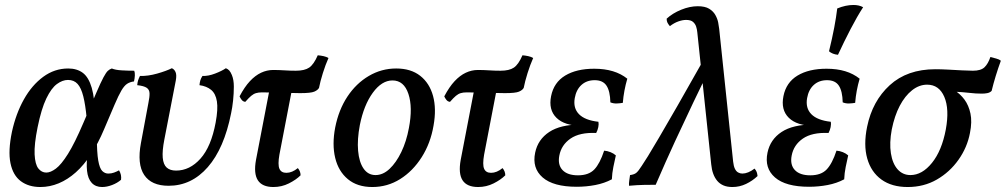

<svg xmlns="http://www.w3.org/2000/svg" viewBox="-20 -742 4039 771"><path d="M142 9Q95 9 63.5 -14.5Q32 -38 22 -87Q12 -136 28 -213Q44 -286 76 -343Q108 -400 153.5 -433.5Q199 -467 254 -467Q289 -467 312.5 -449.5Q336 -432 348.5 -389Q361 -346 362 -267L328 -268Q323 -321 314.5 -355Q306 -389 291.5 -405Q277 -421 253 -421Q231 -421 208.5 -404.5Q186 -388 166 -346.5Q146 -305 131 -231Q117 -162 119 -122Q121 -82 134 -65.5Q147 -49 166 -49Q183 -49 204.5 -65Q226 -81 253 -124Q280 -167 315 -249Q348 -326 366.5 -369Q385 -412 395.5 -431.5Q406 -451 413 -457.5Q420 -464 429 -467Q443 -461 468.5 -459.5Q494 -458 519 -458Q522 -451 521.5 -439Q521 -427 518 -415Q502 -413 490.5 -405.5Q479 -398 467.5 -378.5Q456 -359 440 -321.5Q424 -284 398 -223Q374 -166 345.5 -122.5Q317 -79 284.5 -50Q252 -21 216 -6Q180 9 142 9ZM390 9Q364 9 348.5 -7.5Q333 -24 329.5 -56Q326 -88 333 -134L369 -191Q369 -129 374.5 -97.5Q380 -66 390.5 -55.5Q401 -45 415 -45Q427 -45 438 -49Q449 -53 458 -58Q469 -40 466 -20Q451 -7 430 1Q409 9 390 9Z M657 4Q588 4 559 -39.5Q530 -83 546 -168L576 -329Q581 -353 580.5 -367.5Q580 -382 569 -389.5Q558 -397 531 -400Q532 -411 534.5 -419Q537 -427 542 -437Q574 -436 611 -446.5Q648 -457 670 -468Q680 -464 685 -452.5Q690 -441 686 -419L640 -182Q631 -136 633.5 -108.5Q636 -81 649.5 -69Q663 -57 687 -57Q742 -57 785 -105Q828 -153 846 -250Q856 -304 851 -335Q846 -366 828 -381Q810 -396 781 -400Q782 -411 784.5 -419.5Q787 -428 793 -437Q816 -436 843.5 -446.5Q871 -457 887 -468Q895 -465 900.5 -459Q906 -453 911 -441Q919 -422 919 -394.5Q919 -367 916 -338.5Q913 -310 908 -287Q880 -146 814.5 -71Q749 4 657 4Z M965 -333Q956 -334 950.5 -341Q945 -348 942 -355Q962 -393 983.5 -416Q1005 -439 1028.5 -450Q1052 -461 1077 -461Q1100 -461 1122.5 -459.5Q1145 -458 1168 -458Q1203 -458 1221.5 -470.5Q1240 -483 1256 -520Q1268 -519 1279.5 -516.5Q1291 -514 1299 -509Q1287 -482 1276.5 -448.5Q1266 -415 1261 -389Q1256 -380 1242 -374Q1228 -368 1185 -368Q1160 -368 1132.5 -369Q1105 -370 1079 -370.5Q1053 -371 1031 -371Q1018 -371 1008 -368Q998 -365 988.5 -357Q979 -349 965 -333ZM1078 9Q1033 9 1015.5 -18Q998 -45 1008 -100L1064 -391H1154L1102 -121Q1095 -81 1102 -64.5Q1109 -48 1130 -48Q1153 -48 1176 -67Q1187 -54 1187 -38Q1169 -20 1140 -5.5Q1111 9 1078 9Z M1475 9Q1415 9 1377 -22.5Q1339 -54 1326 -108Q1313 -162 1326 -230Q1340 -301 1375 -354Q1410 -407 1461 -437Q1512 -467 1571 -467Q1630 -467 1667.5 -437.5Q1705 -408 1719 -356.5Q1733 -305 1721 -238Q1709 -167 1673.5 -111Q1638 -55 1587 -23Q1536 9 1475 9ZM1488 -39Q1518 -39 1544.5 -64Q1571 -89 1591.5 -131.5Q1612 -174 1622 -228Q1638 -311 1620 -365Q1602 -419 1556 -419Q1513 -419 1477 -369.5Q1441 -320 1425 -240Q1414 -182 1418 -136.5Q1422 -91 1440 -65Q1458 -39 1488 -39Z M1787 -333Q1778 -334 1772.5 -341Q1767 -348 1764 -355Q1784 -393 1805.5 -416Q1827 -439 1850.5 -450Q1874 -461 1899 -461Q1922 -461 1944.5 -459.5Q1967 -458 1990 -458Q2025 -458 2043.5 -470.5Q2062 -483 2078 -520Q2090 -519 2101.5 -516.5Q2113 -514 2121 -509Q2109 -482 2098.5 -448.5Q2088 -415 2083 -389Q2078 -380 2064 -374Q2050 -368 2007 -368Q1982 -368 1954.5 -369Q1927 -370 1901 -370.5Q1875 -371 1853 -371Q1840 -371 1830 -368Q1820 -365 1810.5 -357Q1801 -349 1787 -333ZM1900 9Q1855 9 1837.5 -18Q1820 -45 1830 -100L1886 -391H1976L1924 -121Q1917 -81 1924 -64.5Q1931 -48 1952 -48Q1975 -48 1998 -67Q2009 -54 2009 -38Q1991 -20 1962 -5.5Q1933 9 1900 9Z M2296 8Q2202 8 2159 -29.5Q2116 -67 2129 -129Q2140 -182 2185.5 -212Q2231 -242 2312 -242L2315 -237Q2247 -237 2214.5 -269Q2182 -301 2193 -356Q2204 -411 2249.5 -438.5Q2295 -466 2366 -466Q2408 -466 2441 -456Q2474 -446 2499 -426Q2492 -402 2487.5 -378Q2483 -354 2481 -329Q2470 -327 2456.5 -326.5Q2443 -326 2431 -331Q2430 -376 2415.5 -398Q2401 -420 2368 -420Q2336 -420 2315 -401Q2294 -382 2288 -348Q2281 -308 2305 -283.5Q2329 -259 2383 -253Q2385 -244 2382.5 -231.5Q2380 -219 2374 -208Q2308 -211 2271 -185.5Q2234 -160 2226 -117Q2219 -80 2239 -59Q2259 -38 2301 -38Q2344 -38 2366.5 -61.5Q2389 -85 2406 -137Q2419 -136 2431.5 -131Q2444 -126 2453 -118Q2448 -96 2443 -71.5Q2438 -47 2437 -22Q2407 -6 2370.5 1Q2334 8 2296 8Z M2921 9Q2900 9 2885 2.5Q2870 -4 2860 -16Q2850 -28 2844 -44.5Q2838 -61 2836 -82L2780 -613Q2779 -624 2775.5 -635Q2772 -646 2763 -654Q2754 -662 2735 -662Q2721 -662 2704 -656Q2687 -650 2670 -637Q2664 -644 2660.5 -650.5Q2657 -657 2657 -667Q2681 -689 2715.5 -703Q2750 -717 2782 -717Q2811 -717 2827.5 -707Q2844 -697 2852.5 -682Q2861 -667 2864 -651.5Q2867 -636 2868 -626L2924 -93Q2926 -75 2931 -64.5Q2936 -54 2944 -49.5Q2952 -45 2961 -45Q2972 -45 2984.5 -50Q2997 -55 3010 -65Q3016 -58 3018.5 -51.5Q3021 -45 3022 -35Q3002 -16 2976 -3.5Q2950 9 2921 9ZM2506 4Q2505 -5 2507 -18Q2509 -31 2510 -39Q2526 -41 2534.5 -47.5Q2543 -54 2557 -76Q2566 -89 2582 -115Q2598 -141 2626.5 -189.5Q2655 -238 2701 -318Q2747 -398 2815 -519L2846 -500Q2802 -410 2764.5 -331.5Q2727 -253 2690.5 -174Q2654 -95 2613 0Q2592 0 2565 0.5Q2538 1 2506 4Z M3229 8Q3135 8 3092 -29.5Q3049 -67 3062 -129Q3073 -182 3118.5 -212Q3164 -242 3245 -242L3248 -237Q3180 -237 3147.5 -269Q3115 -301 3126 -356Q3137 -411 3182.5 -438.5Q3228 -466 3299 -466Q3341 -466 3374 -456Q3407 -446 3432 -426Q3425 -402 3420.5 -378Q3416 -354 3414 -329Q3403 -327 3389.5 -326.5Q3376 -326 3364 -331Q3363 -376 3348.5 -398Q3334 -420 3301 -420Q3269 -420 3248 -401Q3227 -382 3221 -348Q3214 -308 3238 -283.5Q3262 -259 3316 -253Q3318 -244 3315.5 -231.5Q3313 -219 3307 -208Q3241 -211 3204 -185.5Q3167 -160 3159 -117Q3152 -80 3172 -59Q3192 -38 3234 -38Q3277 -38 3299.5 -61.5Q3322 -85 3339 -137Q3352 -136 3364.5 -131Q3377 -126 3386 -118Q3381 -96 3376 -71.5Q3371 -47 3370 -22Q3340 -6 3303.5 1Q3267 8 3229 8ZM3345 -522Q3323 -524 3309 -536Q3322 -589 3330 -631.5Q3338 -674 3342 -708Q3376 -722 3407 -722Q3430 -722 3446 -713Q3422 -676 3395.5 -625Q3369 -574 3345 -522Z M3625 9Q3561 9 3519.5 -21Q3478 -51 3462.5 -105.5Q3447 -160 3462 -233Q3483 -336 3553 -400Q3623 -464 3736 -464Q3758 -464 3786.5 -462.5Q3815 -461 3842.5 -459.5Q3870 -458 3887 -458Q3919 -458 3933.5 -472Q3948 -486 3957 -513Q3968 -510 3980 -507Q3992 -504 3999 -498Q3988 -468 3978.5 -437Q3969 -406 3962 -377Q3955 -370 3944.5 -368Q3934 -366 3923 -366Q3898 -366 3873.5 -369Q3849 -372 3809 -374L3813 -379Q3836 -365 3853 -342Q3870 -319 3877 -286Q3884 -253 3875 -208Q3864 -150 3829 -100.5Q3794 -51 3742 -21Q3690 9 3625 9ZM3636 -39Q3683 -39 3722.5 -88Q3762 -137 3778 -222Q3793 -304 3772 -353Q3751 -402 3703 -402Q3671 -402 3642.5 -379.5Q3614 -357 3593 -317Q3572 -277 3561 -222Q3551 -168 3557.5 -126.5Q3564 -85 3584.5 -62Q3605 -39 3636 -39Z"/></svg>

Font: Vollkorn
Style: Italic
Weight: 400
Italic angle: -11°
Designer: Friedrich Althausen
Foundry: Friedrich Althausen
Version: Version 5.001